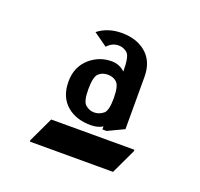

<svg xmlns="http://www.w3.org/2000/svg" viewBox="-84 -840 634 608"><g transform="rotate(20 233.0 -535.5)"><path d="M149.9 -721.2Q182.6 -747.1 230 -747.1Q279.3 -747.1 310.5 -721.2Q344.2 -693.4 344.2 -641.1V-464.8L290 -439H275.9V-449.2Q259.8 -439 236.3 -439Q187 -439 156.2 -464.8Q123 -492.7 123 -545.4Q123 -595.2 158.2 -625.5Q189.5 -651.9 230 -651.9Q256.8 -651.9 275.4 -633.8Q275.4 -684.1 263.7 -694.8Q251 -706.5 233.4 -706.5Q211.9 -706.5 195.8 -688.5ZM73.2 -324.2V-329.1L112.8 -413.1H393.1V-408.2L353.5 -324.2ZM232.4 -480.5Q249.5 -480.5 263.7 -492.2Q275.9 -502.4 275.9 -544.2Q275.9 -585.9 263.2 -597.2Q251 -607.9 233.4 -607.9Q214.4 -607.9 202.6 -596.7Q190.4 -585 190.4 -543.5Q190.4 -502 203.1 -491.7Q216.3 -480.5 232.4 -480.5Z"/></g></svg>

Font: Nova Slim
Style: Book
Weight: 400
Version: Version 2.000